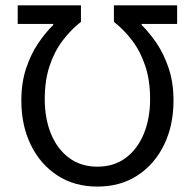

<svg xmlns="http://www.w3.org/2000/svg" viewBox="-20 -676 718 708"><path d="M633.2 -656.3V-587.8H502.2V-583.8Q530.6 -556.3 557.6 -516.5Q584.5 -476.7 602.2 -424Q619.8 -371.2 619.8 -305.2Q619.8 -213.3 584.9 -141.8Q550.1 -70.3 487.1 -29.2Q424.2 12 339.2 12Q254.3 12 191.4 -29.2Q128.4 -70.3 93.6 -141.8Q58.7 -213.3 58.7 -305.2Q58.7 -371.2 76.3 -424Q94 -476.7 120.9 -516.5Q147.9 -556.3 176.3 -583.8V-587.8H45.3V-656.3H278.5V-595.5Q240.8 -566 210.6 -525.9Q180.3 -485.8 162.7 -432.5Q145 -379.2 145 -310.5Q145 -239.3 167.9 -182.9Q190.8 -126.5 234.5 -94Q278.1 -61.4 339.2 -61.4Q400.4 -61.4 443.9 -94Q487.3 -126.5 510.4 -182.9Q533.5 -239.3 533.5 -310.5Q533.5 -379.2 515.8 -432.5Q498.2 -485.8 467.9 -525.9Q437.7 -566 400 -595.5V-656.3Z"/></svg>

Font: Source Sans 3 VF
Style: Regular
Weight: 200
Designer: Paul D. Hunt
Foundry: Adobe
Version: Version 3.046;hotconv 1.0.118;makeotfexe 2.5.65603